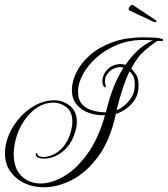

<svg xmlns="http://www.w3.org/2000/svg" viewBox="-20 -744 710 812"><path d="M166 48Q120 48 83 30.5Q46 13 23.5 -19Q1 -51 1 -96Q1 -109 3 -122.5Q5 -136 9 -150Q23 -196 53.5 -234.5Q84 -273 125 -296.5Q166 -320 211 -320Q245 -320 275 -297Q305 -274 305 -228Q305 -210 299 -189Q286 -145 262.5 -119.5Q239 -94 213.5 -83.5Q188 -73 167 -73Q137 -73 132 -87Q129 -95 133.5 -96Q138 -97 139 -91Q141 -80 165 -80Q182 -80 204 -89.5Q226 -99 247 -122.5Q268 -146 280 -188Q286 -211 286 -229Q286 -271 261 -290.5Q236 -310 207 -310Q169 -310 136.5 -288.5Q104 -267 81 -232Q58 -197 47 -156Q38 -122 38 -93Q38 -32 70.5 0Q103 32 152 32Q198 32 250.5 1.5Q303 -29 349.5 -93Q396 -157 424 -257Q390 -255 357.5 -266Q325 -277 304.5 -301.5Q284 -326 284 -363Q284 -399 303 -438Q322 -477 360 -510.5Q398 -544 454.5 -565Q511 -586 587 -586Q613 -586 633 -585Q653 -584 665 -579Q670 -579 670 -575Q670 -570 663 -570Q663 -570 660.5 -570.5Q658 -571 653 -571Q644 -571 639 -567Q616 -551 588.5 -527Q561 -503 535 -454Q549 -440 557.5 -425Q566 -410 566 -382Q566 -348 551 -324Q536 -300 514 -284.5Q492 -269 470 -262Q446 -151 396 -83Q346 -15 285 16.5Q224 48 166 48ZM428 -269Q440 -321 457 -366.5Q474 -412 502 -458Q498 -459 494.5 -459.5Q491 -460 487 -460Q473 -460 457.5 -452Q442 -444 431 -427Q427 -422 425.5 -414.5Q424 -407 424 -400Q424 -390 427 -384Q427 -384 427 -378Q427 -372 421 -376Q413 -384 413 -400Q413 -416 421 -432Q434 -455 452.5 -464Q471 -473 489 -473Q501 -473 511 -470Q534 -504 563.5 -531.5Q593 -559 627 -573Q619 -574 607.5 -574.5Q596 -575 585 -575Q525 -575 474.5 -554Q424 -533 387 -499.5Q350 -466 330 -428.5Q310 -391 310 -357Q310 -322 327.5 -303Q345 -284 372 -276.5Q399 -269 428 -269ZM473 -278Q485 -282 503 -295.5Q521 -309 535.5 -331.5Q550 -354 550 -385Q550 -408 544.5 -420Q539 -432 528 -442Q499 -384 473 -278ZM631 -651 527 -700Q524 -701 524 -704V-705Q524 -711 530.5 -718.5Q537 -726 542 -723Q551 -717 569.5 -704.5Q588 -692 608 -679Q628 -666 640 -658Q642 -656 642 -655Q642 -649 631 -651Z"/></svg>

Font: Gwendolyn
Style: Regular
Weight: 400
Designer: Robert E. Leuschke
Foundry: Robert E. Leuschke
Version: Version 1.010; ttfautohint (v1.8.3)